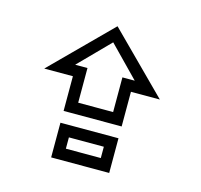

<svg xmlns="http://www.w3.org/2000/svg" viewBox="-86 -639 772 738"><g transform="rotate(15 300.0 -269.5)"><path d="M178 -316H64L294 -546L524 -316H409V-178H178ZM178 -131H409V7H178ZM363 -40V-85H224V-40ZM363 -223V-361H412L294 -482L175 -361H224V-223Z"/></g></svg>

Font: JuliaMono Italic
Style: Regular
Weight: 400
Italic angle: -9°
Monospace: yes
Designer: cormullion
Foundry: corm
Version: Version 0.049; ttfautohint (v1.8.4)